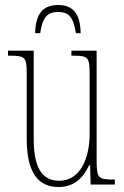

<svg xmlns="http://www.w3.org/2000/svg" viewBox="-20 -739 498 769"><path d="M121 -606H141C150 -670 170 -691 213 -691C254 -691 274 -672 284 -606H303C302 -679 276 -719 213 -719C149 -719 122 -680 121 -606ZM215 10C276 10 313 -26 337 -77H341L343 0H440V-20H438C372 -20 367 -24 367 -101V-536H266V-516H269C339 -516 339 -510 339 -426V-203C339 -104 301 -15 217 -15C147 -15 115 -70 115 -183V-536H12V-516H16C81 -516 87 -511 87 -443V-184C87 -44 135 10 215 10Z"/></svg>

Font: Noto Serif ExtraCondensed Thin
Style: Regular
Weight: 100
Width: 2
Designer: Monotype Design Team
Foundry: Monotype Imaging Inc.
Version: Version 2.013